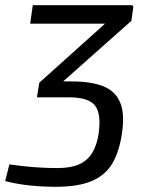

<svg xmlns="http://www.w3.org/2000/svg" viewBox="-52 -507 564 738"><path d="M162 211Q134 211 100 209Q66 207 31.5 202Q-3 197 -32 189L-16 125Q6 128 36.5 131.5Q67 135 101.5 137Q136 139 168 139Q222 139 254.5 123.5Q287 108 304 78Q321 48 327 7Q338 -70 313 -101.5Q288 -133 211 -133H90L99 -189L384 -445L398 -416H64L74 -487H452Q457 -487 459 -484.5Q461 -482 460 -477L453 -427L158 -165L143 -194H224Q297 -194 343.5 -176Q390 -158 409 -115Q428 -72 417 4Q407 74 380.5 120Q354 166 301.5 188.5Q249 211 162 211Z"/></svg>

Font: Exo 2
Style: Italic
Weight: 400
Italic angle: -8°
Designer: Natanael Gama
Foundry: Natanael Gama
Version: Version 2.010